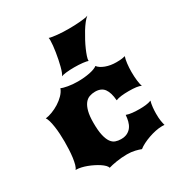

<svg xmlns="http://www.w3.org/2000/svg" viewBox="-186 -947 1038 1092"><g transform="rotate(-30 333.0 -401.5)"><path d="M44.9 -81.1Q52.7 -89.4 57.9 -107.9Q63 -126.5 66.2 -150.4Q69.3 -174.3 70.6 -201.2Q71.8 -228 71.8 -252.9Q71.8 -277.3 70.3 -303.2Q68.8 -329.1 65.4 -352.1Q62 -375 57.1 -393.1Q52.2 -411.1 44.9 -419.9Q64.5 -421.9 88.9 -431.2Q113.3 -440.4 136 -454.6Q158.7 -468.8 177 -487.5Q195.3 -506.3 203.1 -527.3Q209.5 -523.9 220.5 -521Q231.4 -518.1 245.4 -515.6Q259.3 -513.2 275.6 -511.7Q292 -510.3 309.1 -510.3Q330.1 -510.3 350.1 -512.2Q370.1 -514.2 387.2 -517.6Q404.3 -521 417.7 -526.1Q431.2 -531.2 438.5 -537.1Q445.3 -527.8 457 -520.3Q468.8 -512.7 483.9 -507.1Q499 -501.5 516.6 -498.5Q534.2 -495.6 552.7 -495.6Q578.6 -495.6 591.3 -497.8Q604 -500 611.3 -502Q605.5 -486.3 602.3 -459.5Q599.1 -432.6 599.1 -405.3Q599.1 -390.6 599.9 -375.7Q600.6 -360.8 602.3 -347.7Q604 -334.5 606.2 -324Q608.4 -313.5 611.3 -307.6Q599.1 -313.5 579.1 -316.2Q559.1 -318.8 531.2 -318.8Q503.4 -318.8 481.9 -316.2Q460.4 -313.5 445.8 -307.6Q441.9 -359.4 422.9 -385.5Q403.8 -411.6 363.3 -411.6Q343.3 -411.6 325.7 -405.3Q308.1 -398.9 295.2 -382.1Q282.2 -365.2 274.7 -336.4Q267.1 -307.6 267.1 -262.7Q267.1 -211.9 274.2 -180.9Q281.2 -149.9 293.2 -132.6Q305.2 -115.2 321.8 -109.4Q338.4 -103.5 357.4 -103.5Q382.8 -103.5 399.9 -112.5Q417 -121.6 427.2 -136.2Q437.5 -150.9 442.4 -170.2Q447.3 -189.5 448.7 -210Q465.8 -203.6 488.5 -201.4Q511.2 -199.2 534.7 -199.2Q555.7 -199.2 575.4 -201.4Q595.2 -203.6 611.3 -210Q608.9 -202.6 606.9 -192.1Q605 -181.6 603.8 -170.7Q602.5 -159.7 602.1 -148.9Q601.6 -138.2 601.6 -129.9Q601.6 -114.7 602.3 -103.3Q603 -91.8 604.5 -82.5Q606 -73.2 607.7 -65.4Q609.4 -57.6 611.3 -50.3Q607.4 -50.8 603.5 -51Q599.6 -51.3 595.7 -51.3Q575.2 -51.3 552 -46.4Q528.8 -41.5 506.6 -33.7Q484.4 -25.9 464.6 -15.9Q444.8 -5.9 431.6 4.9Q417.5 -1 393.8 -6.6Q370.1 -12.2 342.3 -12.2Q324.7 -12.2 306.6 -10.7Q288.6 -9.3 272.5 -6.6Q256.3 -3.9 242.7 -1Q229 2 219.7 4.9Q217.8 -3.4 208.3 -13.2Q198.7 -22.9 184.3 -32.5Q169.9 -42 152.3 -50.8Q134.8 -59.6 116.7 -66.4Q98.6 -73.2 81.3 -77.1Q64 -81.1 50.3 -81.1ZM244.6 -581.1Q249.5 -586.4 254.9 -600.3Q260.3 -614.3 265.1 -632.8Q270 -651.4 274.4 -673.3Q278.8 -695.3 282.2 -716.8Q285.6 -738.3 287.6 -757.8Q289.6 -777.3 289.6 -791Q289.6 -802.2 288.1 -808.1Q296.4 -805.2 310.3 -803Q324.2 -800.8 341.1 -799.1Q357.9 -797.4 377 -796.6Q396 -795.9 414.6 -795.9Q432.1 -795.9 451.2 -796.6Q470.2 -797.4 487.8 -798.8Q505.4 -800.3 519.8 -802.5Q534.2 -804.7 542 -808.1Q529.8 -798.8 515.9 -781Q502 -763.2 488.5 -741.2Q475.1 -719.2 462.4 -695.3Q449.7 -671.4 440.2 -649.7Q430.7 -627.9 425 -610.6Q419.4 -593.3 419.4 -584.5Q419.4 -582 419.9 -581.1Q416 -583 407 -584.7Q397.9 -586.4 385.7 -587.9Q373.5 -589.4 358.9 -590.1Q344.2 -590.8 329.1 -590.8Q314.5 -590.8 300.8 -590.1Q287.1 -589.4 275.6 -587.9Q264.2 -586.4 256.1 -584.7Q248 -583 244.6 -581.1Z"/></g></svg>

Font: Arbutus
Style: Regular
Weight: 400
Designer: Karolina Lach
Foundry: Sorkin Type Co.
Version: Version 1.002